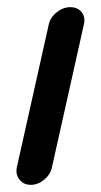

<svg xmlns="http://www.w3.org/2000/svg" viewBox="-20 -510 282 536"><path d="M27 -43 116 -441Q120 -461 138 -475.5Q156 -490 176 -490Q197 -490 208 -476Q219 -462 214 -441L125 -43Q121 -23 103.5 -8.5Q86 6 66 6Q46 6 34.5 -8.5Q23 -23 27 -43Z"/></svg>

Font: Comic Neue
Style: Bold Italic
Weight: 700
Italic angle: -12°
Designer: Craig Rozynski
Foundry: Craig Rozynski
Version: Version 2.003